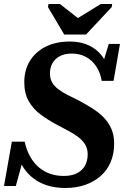

<svg xmlns="http://www.w3.org/2000/svg" viewBox="-37 -927 632 957"><path d="M283 -755H392L520 -892L522 -907H465L316 -815H379L262 -907H205L202 -892ZM289 10Q241 10 201 -2Q161 -14 129.5 -38Q98 -62 76 -97.5Q54 -133 43 -181Q51 -176 60.5 -171.5Q70 -167 77 -163Q84 -159 84 -154L42 0H-17L22 -221H86Q95 -179 113 -147Q131 -115 156 -93.5Q181 -72 212.5 -61Q244 -50 281 -50Q320 -50 346.5 -63.5Q373 -77 386.5 -101Q400 -125 400 -158Q400 -186 387.5 -206.5Q375 -227 353.5 -243.5Q332 -260 304.5 -274.5Q277 -289 247 -305Q202 -329 165 -356.5Q128 -384 106 -423Q84 -462 84 -517Q84 -577 111.5 -622.5Q139 -668 190 -694Q241 -720 312 -720Q364 -720 404.5 -701.5Q445 -683 472 -647.5Q499 -612 510 -561Q503 -563 494.5 -566Q486 -569 479.5 -574Q473 -579 468 -585L505 -708H561L529 -524H470Q463 -565 443 -595.5Q423 -626 392 -643Q361 -660 321 -660Q285 -660 261 -647Q237 -634 224.5 -612Q212 -590 212 -561Q212 -535 223 -516Q234 -497 254 -482Q274 -467 300 -453.5Q326 -440 356 -426Q391 -407 423 -387Q455 -367 479.5 -342Q504 -317 518 -285Q532 -253 532 -211Q532 -160 514.5 -119Q497 -78 464.5 -49.5Q432 -21 387.5 -5.5Q343 10 289 10Z"/></svg>

Font: Roboto Serif 72pt SemiCondensed SemiBold
Style: Italic
Weight: 600
Width: 4
Italic angle: -10°
Designer: Greg Gazdowicz
Foundry: Commercial Type
Version: Version 1.008